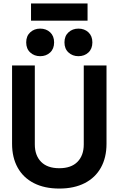

<svg xmlns="http://www.w3.org/2000/svg" viewBox="-20 -1080 688 1114"><path d="M50 -246V-700H182V-242Q182 -178 218.5 -141Q255 -104 324 -104Q393 -104 429.5 -141Q466 -178 466 -242V-700H598V-246Q598 -166 565.5 -107.5Q533 -49 471.5 -17.5Q410 14 324 14Q238 14 176.5 -17.5Q115 -49 82.5 -107.5Q50 -166 50 -246ZM354 -834Q354 -871 377.5 -892.5Q401 -914 435 -914Q470 -914 493 -892.5Q516 -871 516 -834Q516 -797 493 -775.5Q470 -754 435 -754Q401 -754 377.5 -775.5Q354 -797 354 -834ZM132 -834Q132 -871 155.5 -892.5Q179 -914 213 -914Q248 -914 271 -892.5Q294 -871 294 -834Q294 -797 271 -775.5Q248 -754 213 -754Q179 -754 155.5 -775.5Q132 -797 132 -834ZM160 -960V-1060H488V-960Z"/></svg>

Font: Space Grotesk Frontify
Style: Bold
Weight: 700
Designer: Florian Karsten
Version: Version 2.000